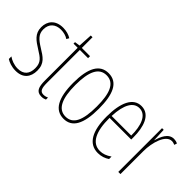

<svg xmlns="http://www.w3.org/2000/svg" viewBox="-34 -1140 1635 1635"><g transform="rotate(45 783.0 -323.0)"><path d="M278 -123C278 -210 228 -239 162 -280C98 -320 65 -349 65 -407C65 -475 109 -512 174 -512C206 -512 240 -503 262 -487L275 -510C249 -527 213 -537 175 -537C82 -537 39 -479 39 -408C39 -330 90 -296 157 -254C216 -217 251 -195 251 -125C251 -56 217 -16 147 -16C105 -16 65 -31 36 -52V-21C59 -6 98 10 147 10C235 10 278 -43 278 -123Z M459 -14C419 -14 409 -44 409 -108V-503H508V-527H409V-656H388L381 -528L333 -521V-503H383V-112C383 -32 397 10 458 10C477 10 491 6 504 0V-25C494 -19 476 -14 459 -14Z M878 -264C878 -433 836 -537 723 -537C617 -537 567 -444 567 -266C567 -80 621 10 725 10C827 10 878 -77 878 -264ZM593 -266C593 -424 631 -512 723 -512C819 -512 852 -418 852 -265C852 -94 812 -15 724 -15C634 -15 593 -102 593 -266Z M1119 -537C1018 -537 971 -429 971 -264C971 -94 1023 10 1138 10C1179 10 1214 -3 1242 -22V-52C1207 -27 1173 -15 1138 -15C1043 -15 996 -106 997 -273H1258V-301C1258 -421 1224 -537 1119 -537ZM1119 -512C1202 -512 1235 -414 1234 -297H998C1004 -442 1049 -512 1119 -512Z M1512 -535C1445 -535 1417 -462 1402 -409H1400L1395 -527H1375V0H1401V-277C1401 -380 1439 -509 1512 -509C1526 -509 1541 -504 1549 -500L1557 -524C1543 -532 1525 -535 1512 -535Z"/></g></svg>

Font: Noto Sans Devanagari ExtraCondensed Thin
Style: Regular
Weight: 100
Width: 2
Designer: Jelle Bosma - Monotype Design Team
Foundry: Monotype Imaging Inc.
Version: Version 2.004